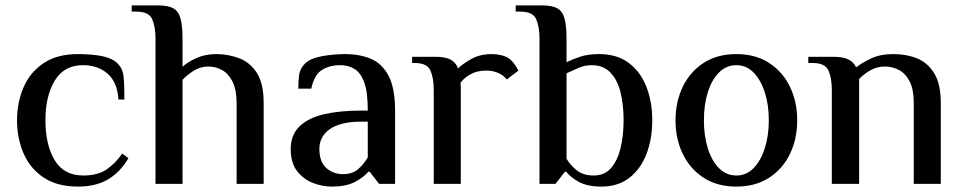

<svg xmlns="http://www.w3.org/2000/svg" viewBox="-20 -680 3563 710"><path d="M268 10Q192 10 142 -23Q92 -56 67.5 -112Q43 -168 43 -235Q43 -302 67.5 -358Q92 -414 142 -447Q192 -480 268 -480Q322 -480 359.5 -472Q397 -464 415 -445Q434 -426 437 -397.5Q440 -369 440 -312H418Q414 -376 378 -407.5Q342 -439 287 -439Q217 -439 182.5 -382Q148 -325 148 -235Q148 -145 182 -88Q216 -31 288 -31Q341 -31 373.5 -53Q406 -75 432 -112L455 -95Q425 -44 380 -17Q335 10 268 10Z M555 0V-537Q555 -582 542.5 -609.5Q530 -637 485 -637H467V-660H565Q600 -660 619.5 -650Q639 -640 647 -613.5Q655 -587 655 -537V-433Q673 -450 705.5 -465Q738 -480 780 -480Q823 -480 863.5 -465Q904 -450 929.5 -411Q955 -372 955 -299V0H855V-298Q855 -348 840 -378Q825 -408 801 -421Q777 -434 750 -434Q721 -434 696.5 -418.5Q672 -403 655 -385V0Z M1207 10Q1172 10 1137 -3.5Q1102 -17 1078.5 -47.5Q1055 -78 1055 -129Q1055 -181 1087.5 -212.5Q1120 -244 1178 -257.5Q1236 -271 1314 -271H1340Q1340 -339 1327 -375Q1314 -411 1291 -425Q1268 -439 1238 -439Q1198 -439 1170 -421Q1142 -403 1131 -352H1083Q1083 -379 1086 -402.5Q1089 -426 1108 -445Q1127 -464 1169.5 -472Q1212 -480 1258 -480Q1309 -480 1350.5 -463Q1392 -446 1416.5 -400.5Q1441 -355 1441 -270V0H1382L1347 -45H1342Q1327 -26 1294 -8Q1261 10 1207 10ZM1248 -36Q1284 -36 1305.5 -55.5Q1327 -75 1340 -98V-230H1314Q1240 -230 1200.5 -203Q1161 -176 1161 -129Q1161 -82 1186.5 -59Q1212 -36 1248 -36Z M1584 0V-347Q1584 -392 1571.5 -419.5Q1559 -447 1514 -447H1504V-470H1589Q1626 -470 1645.5 -460Q1665 -450 1674 -427Q1691 -444 1723 -462Q1755 -480 1799 -480Q1816 -480 1833 -476Q1850 -472 1862 -464Q1875 -454 1883 -442Q1891 -430 1897 -419L1854 -386Q1843 -401 1823 -410Q1803 -419 1777 -419Q1746 -419 1722 -406.5Q1698 -394 1683 -374Q1684 -365 1684 -355.5Q1684 -346 1684 -339V0Z M2204 10Q2151 10 2119.5 -8Q2088 -26 2074 -45H2069L2034 0H1975V-537Q1975 -582 1962.5 -609.5Q1950 -637 1905 -637H1887V-660H1985Q2020 -660 2039.5 -650Q2059 -640 2067 -613.5Q2075 -587 2075 -537V-450Q2097 -461 2126 -470.5Q2155 -480 2195 -480Q2262 -480 2305.5 -447Q2349 -414 2370.5 -358.5Q2392 -303 2392 -235Q2392 -167 2371 -111.5Q2350 -56 2308 -23Q2266 10 2204 10ZM2176 -31Q2215 -31 2239 -58Q2263 -85 2274.5 -131.5Q2286 -178 2286 -235Q2286 -293 2274.5 -339Q2263 -385 2237 -412Q2211 -439 2168 -439Q2143 -439 2119.5 -429Q2096 -419 2075 -409V-93Q2089 -69 2113 -50Q2137 -31 2176 -31Z M2703 10Q2632 10 2581.5 -23Q2531 -56 2504.5 -111.5Q2478 -167 2478 -235Q2478 -303 2504.5 -358.5Q2531 -414 2581.5 -447Q2632 -480 2703 -480Q2774 -480 2824.5 -447Q2875 -414 2901.5 -358.5Q2928 -303 2928 -235Q2928 -167 2901.5 -111.5Q2875 -56 2824.5 -23Q2774 10 2703 10ZM2703 -31Q2740 -31 2766.5 -58Q2793 -85 2808 -131.5Q2823 -178 2823 -235Q2823 -293 2808 -339Q2793 -385 2766.5 -412Q2740 -439 2703 -439Q2666 -439 2639 -412Q2612 -385 2597.5 -339Q2583 -293 2583 -235Q2583 -178 2597.5 -131.5Q2612 -85 2639 -58Q2666 -31 2703 -31Z M3056 0V-347Q3056 -392 3043.5 -419.5Q3031 -447 2986 -447H2969V-470H3061Q3098 -470 3117.5 -460Q3137 -450 3146 -431Q3166 -447 3200.5 -463.5Q3235 -480 3284 -480Q3332 -480 3371.5 -464Q3411 -448 3435 -408.5Q3459 -369 3459 -299V0H3359V-299Q3359 -349 3344 -378.5Q3329 -408 3304.5 -421Q3280 -434 3253 -434Q3223 -434 3198.5 -420Q3174 -406 3157 -388V0Z"/></svg>

Font: El Messiri Medium
Style: Regular
Weight: 500
Designer: Mohamed Gaber
Foundry: Kief Type Foundry
Version: Version 2.020; ttfautohint (v1.8.3)